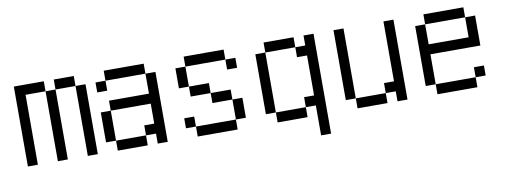

<svg xmlns="http://www.w3.org/2000/svg" viewBox="-55 -779 3109 1183"><g transform="rotate(-10 1500.0 -187.5)"><path d="M62.5 -500Q62.5 -500 62.5 0H125V-437.5H250V0H312.5V-437.5H250V-500ZM437.5 -437.5V0H500V-437.5ZM312.5 -437.5H437.5V-500H312.5Z M625 -62.5V0H812.5V-62.5ZM625 -62.5V-250H562.5V-62.5ZM875 -62.5V0H937.5V-437.5H875Q875 -437.5 875 -312.5H625V-250H875Q875 -250 875 -125H812.5V-62.5ZM625 -437.5H562.5V-375H625ZM625 -437.5H875V-500H625Z M1437.5 -375V-437.5H1375V-375ZM1125 -62.5V0H1375V-62.5ZM1125 -62.5V-125H1062.5V-62.5ZM1375 -62.5H1437.5Q1437.5 -62.5 1437.5 -187.5H1375Q1375 -187.5 1375 -62.5ZM1375 -187.5V-250H1250V-187.5ZM1250 -250V-312.5H1125V-250ZM1125 -312.5Q1125 -312.5 1125 -437.5H1062.5Q1062.5 -437.5 1062.5 -312.5ZM1125 -437.5H1375V-500H1125Z M1875 -62.5V125H1937.5Q1937.5 125 1937.5 -500H1875V-437.5H1812.5V-375H1875Q1875 -375 1875 -125H1812.5V-62.5H1625V0H1812.5V-62.5ZM1625 -62.5Q1625 -62.5 1625 -437.5H1562.5Q1562.5 -437.5 1562.5 -62.5ZM1625 -437.5H1812.5V-500H1625Z M2125 -62.5V0H2312.5V-62.5ZM2125 -62.5V-500H2062.5V-62.5ZM2375 -62.5V0H2437.5Q2437.5 0 2437.5 -500H2375Q2375 -500 2375 -125H2312.5V-62.5Z M2937.5 -62.5V-125H2875V-62.5H2625V0H2875V-62.5ZM2625 -62.5V-250H2937.5V-437.5H2875Q2875 -437.5 2875 -312.5H2625Q2625 -312.5 2625 -437.5H2562.5Q2562.5 -437.5 2562.5 -62.5ZM2625 -437.5H2875V-500H2625Z"/></g></svg>

Font: Unifont
Style: Regular
Weight: 500
Version: Version 15.1.04